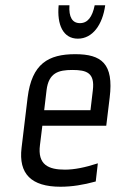

<svg xmlns="http://www.w3.org/2000/svg" viewBox="-20 -700 441 730"><path d="M266 -494C164 -494 101 -458 85 -329L62 -138C50 -39 99 10 210 10C253 10 297 3 344 -10L352 -79C303 -63 262 -55 227 -55C165 -55 122 -73 132 -149L141 -222H384L397 -329C413 -458 366 -494 266 -494ZM255 -434C310 -434 341 -423 333 -357L324 -281H148L157 -357C165 -423 202 -434 255 -434ZM380 -680H340C331 -635 313 -612 284 -612C255 -612 241 -635 244 -680H203C196 -606 220 -553 276 -553C332 -553 370 -606 380 -680Z"/></svg>

Font: Gamestation Condensed
Style: Italic
Weight: 400
Width: 3
Designer: Jonas Hecksher
Foundry: Jonas Hecksher, Playtypeª, e-types AS
Version: Version 1.003